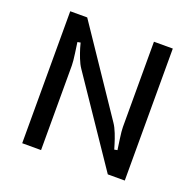

<svg xmlns="http://www.w3.org/2000/svg" viewBox="-124 -828 971 957"><g transform="rotate(20 362.0 -350.0)"><path d="M90 0V-700H180L482 -252Q495 -233 506 -205Q517 -177 523.5 -155Q530 -133 532 -127L548 -130Q546 -144 540 -186Q534 -228 534 -248V-700H634V0H544L240 -449Q227 -468 216.5 -495Q206 -522 199.5 -543.5Q193 -565 192 -571L176 -568Q178 -554 184 -511.5Q190 -469 190 -449V0Z"/></g></svg>

Font: Voces
Style: Regular
Weight: 400
Designer: Ana Paula Megda, Pablo Ugerman
Foundry: Ana Paula Megda, Pablo Ugerman
Version: Version 1.100